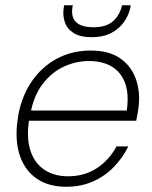

<svg xmlns="http://www.w3.org/2000/svg" viewBox="-20 -701 582 733"><path d="M233 12Q167 12 122.5 -17.5Q78 -47 58 -100.5Q38 -154 45 -226Q51 -289 74 -341Q97 -393 134.5 -430.5Q172 -468 220.5 -488Q269 -508 326 -508Q395 -508 437 -479.5Q479 -451 497 -404Q515 -357 510 -302Q509 -288 506 -271.5Q503 -255 500 -240H79L85 -279H464Q473 -342 457.5 -384Q442 -426 406.5 -447Q371 -468 319 -468Q270 -468 223.5 -446.5Q177 -425 143 -380.5Q109 -336 96 -267L92 -249Q80 -177 95.5 -128Q111 -79 148.5 -53.5Q186 -28 240 -28Q302 -28 349 -58.5Q396 -89 425 -142H470Q448 -98 414 -63Q380 -28 334.5 -8Q289 12 233 12ZM330 -559Q286 -559 261 -575Q236 -591 227.5 -616.5Q219 -642 223 -669L225 -681H258Q249 -639 269 -618Q289 -597 337 -597Q385 -597 411 -619.5Q437 -642 446 -681H479L477 -669Q471 -642 453 -616.5Q435 -591 404.5 -575Q374 -559 330 -559Z"/></svg>

Font: DM Sans 24pt ExtraLight
Style: Italic
Weight: 250
Italic angle: -10°
Designer: Colophon Foundry, Jonny Pinhorn
Foundry: Colophon Foundry
Version: Version 4.004;gftools[0.9.30]